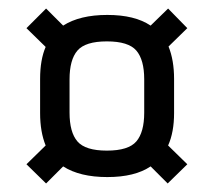

<svg xmlns="http://www.w3.org/2000/svg" viewBox="-20 -561 500 450"><path d="M388 -376V-296Q388 -251 374 -220L419 -176L373 -131L333 -171Q296 -146 231.5 -146Q167 -146 128 -171L88 -131L42 -176L87 -220Q74 -252 74 -296V-376Q74 -421 87 -451L42 -495L88 -541L128 -501Q167 -526 231.5 -526Q296 -526 333 -501L374 -541L419 -495L375 -452Q388 -420 388 -376ZM143 -375V-297Q143 -251 161.5 -229.5Q180 -208 230.5 -208Q281 -208 299.5 -229.5Q318 -251 318 -297V-375Q318 -421 299.5 -442.5Q281 -464 230.5 -464Q180 -464 161.5 -442.5Q143 -421 143 -375Z"/></svg>

Font: Khand
Style: Regular
Weight: 400
Designer: Devanagari: Sanchit Sawaria, Jyotish Sonowal; Latin: Satya Rajpurohit
Foundry: Indian Type Foundry
Version: Version 1.100;PS 1.0;hotconv 1.0.78;makeotf.lib2.5.61930; tt